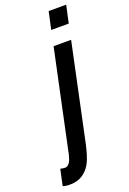

<svg xmlns="http://www.w3.org/2000/svg" viewBox="-233 -793 700 1040"><g transform="rotate(-20 117.0 -273.5)"><path d="M193 -735H294L272 -634H171ZM254 -547 135 14C128 42 119 86 98 122C75 159 39 188 -17 188C-33 188 -44 187 -51 185C-53 184 -55 184 -56 183C-57 183 -59 183 -60 182L-40 89C-39 90 -37 90 -36 90C-35 90 -33 90 -32 91C-25 92 -20 93 -13 93C3 93 14 79 21 62C24 54 26 45 29 36C30 31 31 27 32 23C32 20 33 16 34 13L153 -547Z"/></g></svg>

Font: League Gothic Italic
Style: Regular
Weight: 400
Designer: Tyler Finck
Foundry: The League of Moveable Type
Version: Version 1.001;PS 001.001;hotconv 1.0.56;makeotf.lib2.0.21325